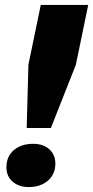

<svg xmlns="http://www.w3.org/2000/svg" viewBox="-20 -749 377 777"><path d="M88 -231 95 -487 145 -729H337L287 -487L186 -231ZM96 8Q56 8 31 -14Q6 -36 6 -72Q6 -116 36 -141.5Q66 -167 114 -167Q155 -167 179.5 -145Q204 -123 204 -87Q204 -44 174 -18Q144 8 96 8Z"/></svg>

Font: Mona Sans ExtraLight Black
Style: Italic
Weight: 900
Italic angle: -11.6951°
Version: Version 2.000